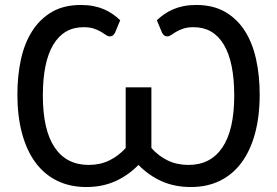

<svg xmlns="http://www.w3.org/2000/svg" viewBox="-20 -745 1116 773"><path d="M611.5 -663.5Q625.5 -677 642 -688.2Q658.5 -699.5 677.8 -707.8Q697 -716 719.8 -720.5Q742.5 -725 770 -725Q838.5 -725 887 -696.8Q935.5 -668.5 966.2 -619.8Q997 -571 1011.2 -505.5Q1025.5 -440 1025.5 -365Q1025.5 -277 1006.8 -207.8Q988 -138.5 952.5 -90.5Q917 -42.5 865.5 -17.2Q814 8 748.5 8Q683.5 8 631.2 -15.2Q579 -38.5 537.5 -81Q496 -38.5 443.8 -15.2Q391.5 8 327.5 8Q262 8 210.2 -17.2Q158.5 -42.5 123 -90.5Q87.5 -138.5 68.8 -207.8Q50 -277 50 -365Q50 -440 64.2 -505.5Q78.5 -571 109.5 -619.8Q140.5 -668.5 188.8 -696.8Q237 -725 305.5 -725Q333 -725 356 -720.5Q379 -716 398.2 -707.8Q417.5 -699.5 433.8 -688.2Q450 -677 464 -663.5L442.5 -612Q437 -603.5 432.5 -601Q428 -598.5 421 -598.5Q414.5 -598.5 406.5 -604.2Q398.5 -610 386.8 -617Q375 -624 358 -629.8Q341 -635.5 316.5 -635.5Q237 -635.5 194.8 -565.5Q152.5 -495.5 152.5 -360.5Q152.5 -222 200 -151.5Q247.5 -81 337 -81Q383 -81 420 -99Q457 -117 486 -149V-393.5H589.5V-149Q618 -117 655.2 -99Q692.5 -81 739 -81Q828 -81 875.5 -151.5Q923 -222 923 -360.5Q923 -495.5 881 -565.5Q839 -635.5 759.5 -635.5Q735 -635.5 718 -629.8Q701 -624 689.2 -617Q677.5 -610 669.2 -604.2Q661 -598.5 654.5 -598.5Q647.5 -598.5 643 -601Q638.5 -603.5 633 -612Z"/></svg>

Font: Lato Medium
Style: Regular
Weight: 500
Designer: Lukasz Dziedzic
Foundry: tyPoland Lukasz Dziedzic
Version: Version 2.006; 2014-01-15